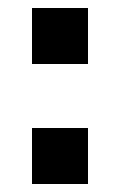

<svg xmlns="http://www.w3.org/2000/svg" viewBox="-20 -520 300 480"><path d="M200 -200V-60H60V-200ZM200 -500V-360H60V-500Z"/></svg>

Font: Oswald SemiBold
Style: Regular
Weight: 400
Version: Version